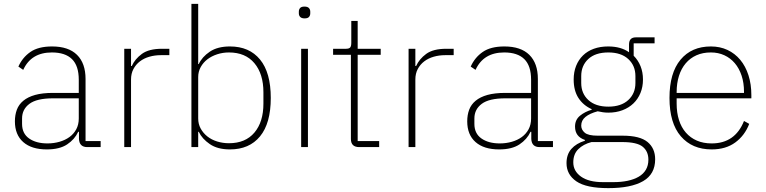

<svg xmlns="http://www.w3.org/2000/svg" viewBox="-20 -760 3959 992"><path d="M431 0Q390 0 388 -42V-79H384Q366 -40 327 -14Q288 12 222 12Q143 12 100 -26Q57 -64 57 -133Q57 -166 67 -193Q77 -220 100.5 -239.5Q124 -259 161.5 -269.5Q199 -280 254 -280H387V-348Q387 -420 352 -454.5Q317 -489 248 -489Q141 -489 100 -399L75 -416Q96 -463 137 -491.5Q178 -520 249 -520Q334 -520 378 -476.5Q422 -433 422 -352V-31H500V0ZM225 -19Q258 -19 287.5 -27.5Q317 -36 339 -52Q361 -68 374 -92Q387 -116 387 -148V-252H254Q170 -252 132 -223.5Q94 -195 94 -148V-120Q94 -70 130.5 -44.5Q167 -19 225 -19Z M622 0V-508H657V-419H661Q677 -455 713 -481.5Q749 -508 817 -508H855V-475H811Q780 -475 752 -467Q724 -459 703 -443Q682 -427 669.5 -403.5Q657 -380 657 -349V0Z M969 -740H1004V-429H1007Q1024 -466 1064 -493Q1104 -520 1168 -520Q1268 -520 1323.5 -452.5Q1379 -385 1379 -254Q1379 -123 1323.5 -55.5Q1268 12 1168 12Q1104 12 1064 -15.5Q1024 -43 1007 -79H1004V0H969ZM1163 -20Q1248 -20 1294.5 -75Q1341 -130 1341 -225V-283Q1341 -378 1294.5 -433.5Q1248 -489 1163 -489Q1131 -489 1102 -479.5Q1073 -470 1051.5 -453.5Q1030 -437 1017 -413.5Q1004 -390 1004 -362V-148Q1004 -119 1017 -95.5Q1030 -72 1051.5 -55Q1073 -38 1102 -29Q1131 -20 1163 -20Z M1554 -665Q1538 -665 1531 -672.5Q1524 -680 1524 -691V-700Q1524 -711 1530.5 -718.5Q1537 -726 1553 -726Q1569 -726 1576 -718.5Q1583 -711 1583 -700V-691Q1583 -680 1576.5 -672.5Q1570 -665 1554 -665ZM1536 -508H1571V0H1536Z M1836 0Q1793 0 1793 -42V-477H1701V-508H1767Q1784 -508 1789.5 -515Q1795 -522 1795 -539V-652H1828V-508H1947V-477H1828V-31H1939V0Z M2091 0V-508H2126V-419H2130Q2146 -455 2182 -481.5Q2218 -508 2286 -508H2324V-475H2280Q2249 -475 2221 -467Q2193 -459 2172 -443Q2151 -427 2138.5 -403.5Q2126 -380 2126 -349V0Z M2768 0Q2727 0 2725 -42V-79H2721Q2703 -40 2664 -14Q2625 12 2559 12Q2480 12 2437 -26Q2394 -64 2394 -133Q2394 -166 2404 -193Q2414 -220 2437.5 -239.5Q2461 -259 2498.5 -269.5Q2536 -280 2591 -280H2724V-348Q2724 -420 2689 -454.5Q2654 -489 2585 -489Q2478 -489 2437 -399L2412 -416Q2433 -463 2474 -491.5Q2515 -520 2586 -520Q2671 -520 2715 -476.5Q2759 -433 2759 -352V-31H2837V0ZM2562 -19Q2595 -19 2624.5 -27.5Q2654 -36 2676 -52Q2698 -68 2711 -92Q2724 -116 2724 -148V-252H2591Q2507 -252 2469 -223.5Q2431 -195 2431 -148V-120Q2431 -70 2467.5 -44.5Q2504 -19 2562 -19Z M3365 63Q3365 140 3302.5 176Q3240 212 3123 212Q3009 212 2958 177Q2907 142 2907 83Q2907 38 2932 9.5Q2957 -19 3002 -33V-37Q2951 -54 2951 -106Q2951 -141 2976.5 -162Q3002 -183 3037 -193V-196Q2993 -216 2968.5 -254Q2944 -292 2944 -349Q2944 -388 2956.5 -419.5Q2969 -451 2992 -473.5Q3015 -496 3048 -508Q3081 -520 3122 -520Q3188 -520 3230 -490V-530Q3230 -567 3265 -567H3362V-536H3254V-472Q3277 -449 3289.5 -418Q3302 -387 3302 -349Q3302 -311 3289 -279.5Q3276 -248 3252.5 -225.5Q3229 -203 3196 -190.5Q3163 -178 3123 -178Q3108 -178 3095 -180Q3082 -182 3068 -185Q3027 -174 3005 -156Q2983 -138 2983 -111Q2983 -90 3001 -74.5Q3019 -59 3068 -59H3197Q3286 -59 3325.5 -26.5Q3365 6 3365 63ZM3330 65Q3330 22 3300.5 -2Q3271 -26 3195 -26H3036Q2994 -15 2968 10.5Q2942 36 2942 79Q2942 124 2982 152.5Q3022 181 3095 181H3150Q3190 181 3223 174Q3256 167 3280 153Q3304 139 3317 117Q3330 95 3330 65ZM3123 -209Q3189 -209 3226 -243Q3263 -277 3263 -331V-367Q3263 -421 3226 -455Q3189 -489 3123 -489Q3056 -489 3019.5 -455Q2983 -421 2983 -367V-331Q2983 -277 3020 -243Q3057 -209 3123 -209Z M3657 12Q3556 12 3497.5 -56Q3439 -124 3439 -254Q3439 -383 3496 -451.5Q3553 -520 3653 -520Q3700 -520 3738.5 -502Q3777 -484 3804.5 -451Q3832 -418 3847 -371.5Q3862 -325 3862 -268V-252H3476V-225Q3476 -178 3488 -140Q3500 -102 3523.5 -75Q3547 -48 3580.5 -33.5Q3614 -19 3657 -19Q3778 -19 3824 -135L3851 -120Q3828 -60 3779 -24Q3730 12 3657 12ZM3653 -489Q3611 -489 3578.5 -474.5Q3546 -460 3523 -433Q3500 -406 3488 -368Q3476 -330 3476 -284V-280H3824V-286Q3824 -332 3811.5 -369.5Q3799 -407 3776.5 -433.5Q3754 -460 3722.5 -474.5Q3691 -489 3653 -489Z"/></svg>

Font: IBM Plex Sans KR ExtraLight
Style: Regular
Weight: 200
Designer: Mike Abbink; Paul van der Laan; Pieter van Rosmalen; Wujin Sim; Chorong Kim; Dohee Lee;
Foundry: Sandoll Inc.
Version: Version 1.001